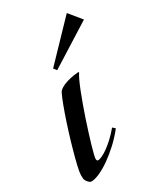

<svg xmlns="http://www.w3.org/2000/svg" viewBox="-206 -654 617 725"><g transform="rotate(-30 102.0 -292.0)"><path d="M138.2 -373Q132.8 -365.7 125.2 -349.6Q117.7 -333.5 108.9 -311.3Q100.1 -289.1 90.8 -263.2Q81.5 -237.3 72.5 -210.7Q63.5 -184.1 55.7 -158.9Q47.9 -133.8 41.7 -113Q35.6 -92.3 32.2 -77.9Q28.8 -63.5 28.8 -59.1Q28.8 -49.8 36.1 -49.8Q42 -50.3 52.7 -55.2Q63.5 -60.1 77.4 -69.8Q91.3 -79.6 107.9 -94.7Q124.5 -109.9 142.1 -130.9L152.8 -121.1Q131.3 -93.8 106.2 -70.6Q81.1 -47.4 56.4 -30Q31.7 -12.7 9.8 -2.9Q-12.2 6.8 -26.9 6.8Q-30.8 6.8 -34.2 4.2Q-37.6 1.5 -40 -1Q-48.3 -10.7 -49.1 -18.1Q-49.8 -25.4 -49.8 -33.2Q-49.8 -44.4 -43.7 -70.8Q-37.6 -97.2 -28.3 -130.6Q-19 -164.1 -7.6 -200.7Q3.9 -237.3 14.9 -268.6Q25.9 -299.8 34.9 -321.8Q43.9 -343.8 48.8 -348.1Q58.6 -356.9 73.2 -362.5Q87.9 -368.2 102.1 -371.1Q118.2 -374.5 136.2 -376ZM253.9 -537.1 70.8 -421.9 60.5 -435.1 210 -590.8Z"/></g></svg>

Font: Romanesco
Style: Regular
Weight: 400
Designer: Astigmatic (AOETI)
Foundry: Astigmatic (AOETI)
Version: Version 1.000